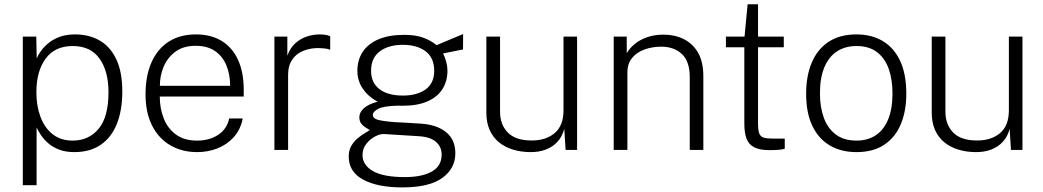

<svg xmlns="http://www.w3.org/2000/svg" viewBox="-20 -684 4760 876"><path d="M84 161V-517H145.5L147.5 -418Q154 -433 167 -451.5Q180 -470 201 -487.2Q222 -504.5 252 -515.8Q282 -527 322.5 -527Q386.5 -527 435 -499Q483.5 -471 510.8 -413.2Q538 -355.5 538 -267Q538 -181 513.2 -119Q488.5 -57 439.8 -23.5Q391 10 319 10Q279 10 249.5 -1.5Q220 -13 199.8 -30.8Q179.5 -48.5 166.8 -67.8Q154 -87 147 -102.5V161ZM311.5 -42.5Q385 -42.5 430 -96.5Q475 -150.5 475 -263.5Q475 -359 434.2 -416.5Q393.5 -474 311.5 -474Q230.5 -474 188.2 -416.5Q146 -359 146 -263.5Q146 -200.5 164.8 -150.5Q183.5 -100.5 220.5 -71.5Q257.5 -42.5 311.5 -42.5Z M709 -243.5Q709 -189.5 727 -143.8Q745 -98 782.8 -70.2Q820.5 -42.5 879.5 -42.5Q935.5 -42.5 975.8 -69.2Q1016 -96 1025.5 -143.5H1087.5Q1077.5 -92.5 1046.5 -58.2Q1015.5 -24 972 -7Q928.5 10 880 10Q810.5 10 757.2 -21Q704 -52 674 -111Q644 -170 644 -253.5Q644 -337.5 671 -399Q698 -460.5 749.5 -493.8Q801 -527 874 -527Q943.5 -527 992.2 -496.8Q1041 -466.5 1066.5 -410Q1092 -353.5 1092 -274.5V-243.5ZM709.5 -292.5H1030Q1030 -344 1013 -385.5Q996 -427 961.2 -451Q926.5 -475 873 -475Q816 -475 779.8 -447.8Q743.5 -420.5 726.2 -378.5Q709 -336.5 709.5 -292.5Z M1232 0V-517H1291V-430Q1304 -466 1328 -487.2Q1352 -508.5 1381 -517.8Q1410 -527 1438 -527Q1451.5 -527 1465 -525Q1478.5 -523 1486.5 -518.5V-457Q1477.5 -461 1462.8 -462.8Q1448 -464.5 1438 -464.5Q1414 -465.5 1389 -460Q1364 -454.5 1342.5 -440.8Q1321 -427 1307.8 -403Q1294.5 -379 1294.5 -343V0Z M1815.5 171Q1702.5 171 1636.8 135.5Q1571 100 1571 30Q1571 1 1583.5 -19.8Q1596 -40.5 1613.8 -54.8Q1631.5 -69 1646.8 -77.8Q1662 -86.5 1667 -90.5Q1658 -96.5 1646.8 -103.2Q1635.5 -110 1627.5 -121Q1619.5 -132 1619.5 -149.5Q1619.5 -172 1640.8 -190.8Q1662 -209.5 1703 -220Q1660.5 -242.5 1635.5 -279Q1610.5 -315.5 1610.5 -360.5Q1610.5 -410.5 1635 -447.5Q1659.5 -484.5 1707 -504.8Q1754.5 -525 1824.5 -525Q1873.5 -525 1908 -513.2Q1942.5 -501.5 1972 -478Q1978.5 -481 1995 -487.8Q2011.5 -494.5 2031.5 -503Q2051.5 -511.5 2068.5 -518.5Q2085.5 -525.5 2093 -528.5L2092.5 -458.5L2001.5 -440Q2010.5 -422.5 2016 -401.5Q2021.5 -380.5 2021.5 -361Q2021.5 -314.5 1999.2 -278.5Q1977 -242.5 1931.5 -222Q1886 -201.5 1816.5 -201.5Q1812 -201.5 1806.8 -201.5Q1801.5 -201.5 1797 -202Q1730.5 -200.5 1705.8 -187.5Q1681 -174.5 1681 -160Q1681 -144 1703.5 -137.5Q1726 -131 1784.5 -126.5Q1805.5 -125.5 1834.2 -124Q1863 -122.5 1899 -120Q1972.5 -115.5 2015 -81.2Q2057.5 -47 2057.5 15.5Q2057.5 84.5 1998 127.8Q1938.5 171 1815.5 171ZM1827.5 124Q1905 124 1950 98.8Q1995 73.5 1995 21.5Q1995 -13.5 1969.8 -36.2Q1944.5 -59 1892 -62.5L1732 -72.5Q1714.5 -73.5 1691.5 -61.5Q1668.5 -49.5 1651.2 -27.5Q1634 -5.5 1634 23Q1634 69 1681.5 96.5Q1729 124 1827.5 124ZM1818.5 -248Q1882.5 -248 1921.8 -276Q1961 -304 1961 -361Q1961 -420.5 1921.8 -450Q1882.5 -479.5 1818.5 -479.5Q1753 -479.5 1713 -449.8Q1673 -420 1673 -361Q1673 -307 1711 -277.5Q1749 -248 1818.5 -248Z M2398.5 10Q2355.5 9.5 2319.2 -1.8Q2283 -13 2256 -35.2Q2229 -57.5 2214 -91.2Q2199 -125 2199 -170V-517H2261.5V-174Q2261.5 -115.5 2297 -79.2Q2332.5 -43 2406 -43Q2471 -43 2511 -77Q2551 -111 2551 -181V-517H2613V0H2560.5L2554.5 -96.5Q2545.5 -61.5 2524 -37.8Q2502.5 -14 2470.8 -1.8Q2439 10.5 2398.5 10Z M2780 0V-517H2839.5V-441Q2852.5 -464 2876.2 -483.5Q2900 -503 2933.2 -514.5Q2966.5 -526 3008 -526Q3058 -526 3099.2 -505.8Q3140.5 -485.5 3164.8 -443.8Q3189 -402 3189 -336.5V0H3127V-332.5Q3127 -403.5 3091.5 -437.2Q3056 -471 2996.5 -471Q2956 -471 2920.5 -458.2Q2885 -445.5 2863.8 -419.5Q2842.5 -393.5 2842.5 -353.5V0Z M3556 -468.5H3438.5V-121.5Q3438.5 -89 3444.5 -74.2Q3450.5 -59.5 3466.2 -55.5Q3482 -51.5 3511 -51.5H3560.5V-5.5Q3551 -2 3532.8 -0.5Q3514.5 1 3491.5 1Q3446 1 3421 -12Q3396 -25 3386 -51.8Q3376 -78.5 3376 -120V-468.5H3292V-517H3377L3391 -664.5H3438.5V-517H3556Z M3887.5 10Q3818.5 10 3767 -19.8Q3715.5 -49.5 3686.8 -108.8Q3658 -168 3658 -256.5Q3658 -338 3683.8 -398.8Q3709.5 -459.5 3760.5 -493.2Q3811.5 -527 3888 -527Q3956.5 -527 4007.5 -496.8Q4058.5 -466.5 4086.8 -406.5Q4115 -346.5 4115 -256.5Q4115 -177 4089.8 -117Q4064.5 -57 4014.2 -23.5Q3964 10 3887.5 10ZM3888 -42.5Q3939 -42.5 3975.8 -67Q4012.5 -91.5 4032.2 -139.5Q4052 -187.5 4052 -258Q4052 -321 4034.8 -369.8Q4017.5 -418.5 3981.2 -446.2Q3945 -474 3888 -474Q3836.5 -474 3799 -449.8Q3761.5 -425.5 3741.2 -377.2Q3721 -329 3721 -258Q3721 -195 3738.8 -146.5Q3756.5 -98 3793.5 -70.2Q3830.5 -42.5 3888 -42.5Z M4430.5 10Q4387.5 9.5 4351.2 -1.8Q4315 -13 4288 -35.2Q4261 -57.5 4246 -91.2Q4231 -125 4231 -170V-517H4293.5V-174Q4293.5 -115.5 4329 -79.2Q4364.5 -43 4438 -43Q4503 -43 4543 -77Q4583 -111 4583 -181V-517H4645V0H4592.5L4586.5 -96.5Q4577.5 -61.5 4556 -37.8Q4534.5 -14 4502.8 -1.8Q4471 10.5 4430.5 10Z"/></svg>

Font: Public Sans Thin ExtraLight
Style: Regular
Weight: 250
Version: Version 1.007